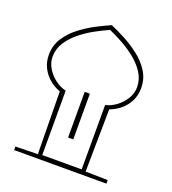

<svg xmlns="http://www.w3.org/2000/svg" viewBox="-138 -866 870 970"><g transform="rotate(20 297.0 -381.0)"><path d="M48.8 0H544.9V-19L425.3 -21.5L429.7 -357.4Q461.4 -368.7 487.5 -390.6Q513.7 -412.6 529.3 -443.6Q544.9 -474.6 544.9 -512.7Q544.9 -563.5 519 -603.5Q493.2 -643.6 453.4 -673.8Q413.6 -704.1 371.3 -726.1Q329.1 -748 296.9 -761.7Q264.6 -748 222.4 -726.1Q180.2 -704.1 140.4 -673.8Q100.6 -643.6 74.7 -603.5Q48.8 -563.5 48.8 -512.7Q48.8 -474.6 64.5 -443.6Q80.1 -412.6 106.4 -390.6Q132.8 -368.7 164.1 -357.4L168.5 -21.5L48.8 -19ZM402.8 -24.9H190.9V-371.1Q161.6 -377.4 133.8 -397.9Q106 -418.5 87.9 -448Q69.8 -477.5 69.8 -509.3Q69.8 -551.8 92.3 -586.9Q114.7 -622.1 150.1 -650.6Q185.5 -679.2 224.6 -700.4Q263.7 -721.7 296.9 -736.3Q330.1 -721.7 369.1 -700.4Q408.2 -679.2 443.6 -650.6Q479 -622.1 501.5 -586.9Q523.9 -551.8 523.9 -509.3Q523.9 -477.5 505.9 -448Q487.8 -418.5 460 -397.9Q432.1 -377.4 402.8 -371.1ZM283.2 -398.4V-152.8H311V-398.4Z"/></g></svg>

Font: Pinar-VF-FD
Style: Regular
Weight: 300
Designer: Amin Abedi
Version: Version 3.0